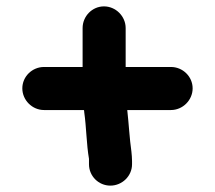

<svg xmlns="http://www.w3.org/2000/svg" viewBox="-20 -597 673 602"><path d="M394 -82V-92C394 -102 393 -112 392 -122C386 -164 384 -208 379 -252H516C553 -252 584 -283 584 -320C584 -357 553 -387 516 -387H374V-509C374 -546 343 -577 306 -577C269 -577 239 -546 239 -509V-387H118C81 -387 50 -357 50 -320C50 -283 81 -252 118 -252H243C244 -250 244 -248 244 -246C251 -197 251 -145 259 -99V-82C259 -45 289 -15 326 -15C363 -15 394 -45 394 -82Z"/></svg>

Font: Electronic
Style: UltThk
Weight: 900
Version: Version 1.011